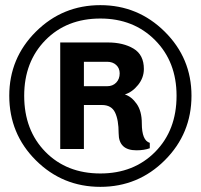

<svg xmlns="http://www.w3.org/2000/svg" viewBox="-20 -716 780 746"><path d="M370 -696Q516 -696 620 -593Q724 -490 724 -344Q724 -197 620.5 -93.5Q517 10 370 10Q223 10 119.5 -93Q16 -196 16 -344Q16 -490 119.5 -593Q223 -696 370 -696ZM370 -644Q239 -644 156.5 -560Q74 -476 74 -344Q74 -210 156.5 -126Q239 -42 370 -42Q500 -42 583 -126Q666 -210 666 -344Q666 -476 582.5 -560Q499 -644 370 -644ZM399 -551Q459 -551 499 -527Q539 -503 539 -448Q539 -414 516.5 -386Q494 -358 465 -349Q491 -341 511 -312.5Q531 -284 531 -237Q531 -170 562 -161V-140Q540 -132 510 -132Q441 -132 441 -198Q441 -250 427 -279Q413 -308 376 -308H306V-137H214V-551ZM396 -476H306V-381H396Q418 -381 431.5 -395Q445 -409 445 -431Q445 -451 431.5 -463.5Q418 -476 396 -476Z"/></svg>

Font: Chivo
Style: Bold
Weight: 700
Designer: Hector Gatti
Foundry: Omnibus-Type
Version: Version 1.007;PS 001.007;hotconv 1.0.88;makeotf.lib2.5.64775